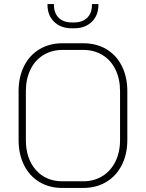

<svg xmlns="http://www.w3.org/2000/svg" viewBox="-20 -922 722 950"><path d="M72 -229V-471Q72 -541 99 -595Q126 -649 175.5 -678.5Q225 -708 290 -708H392Q457 -708 506.5 -678.5Q556 -649 583 -595Q610 -541 610 -471V-229Q610 -159 582.5 -105Q555 -51 505.5 -21.5Q456 8 391 8H289Q224 8 175 -21.5Q126 -51 99 -105Q72 -159 72 -229ZM391 -25Q445 -25 486.5 -50.5Q528 -76 551 -122.5Q574 -169 574 -229V-471Q574 -531 551.5 -577.5Q529 -624 487.5 -649.5Q446 -675 392 -675H290Q236 -675 194.5 -649.5Q153 -624 130.5 -577.5Q108 -531 108 -471V-229Q108 -137 157.5 -81Q207 -25 289 -25ZM215 -898V-902H247V-898Q247 -857 270.5 -834Q294 -811 335 -811H347Q388 -811 411.5 -834Q435 -857 435 -898V-902H467V-898Q467 -846 434 -814Q401 -782 347 -782H335Q281 -782 248 -814Q215 -846 215 -898Z"/></svg>

Font: Bai Jamjuree ExtraLight
Style: Regular
Weight: 275
Designer: Katatrad Aksorn Co.,Ltd.
Foundry: Cadson Demak Co.,Ltd.
Version: Version 1.000; ttfautohint (v1.6)